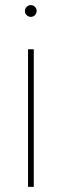

<svg xmlns="http://www.w3.org/2000/svg" viewBox="-20 -732 242 752"><path d="M89.8 0V-539.1H112.3V0ZM100.6 -666Q91.3 -666 84.5 -672.6Q77.6 -679.2 77.6 -689Q77.6 -698.7 84.5 -705.3Q91.3 -711.9 100.6 -711.9Q110.4 -711.9 116.9 -705.3Q123.5 -698.7 123.5 -689Q123.5 -679.7 116.9 -672.9Q110.4 -666 100.6 -666Z"/></svg>

Font: Inter 18pt Thin
Style: Regular
Weight: 250
Designer: Rasmus Andersson
Foundry: rsms
Version: Version 4.001;git-66647c0bb